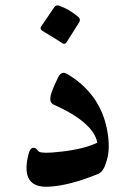

<svg xmlns="http://www.w3.org/2000/svg" viewBox="-20 -675 490 716"><path d="M180 -285Q160 -294 172 -329Q178 -346 184.5 -360.5Q191 -375 197 -387Q209 -411 229 -400Q352 -328 379 -193Q386 -157 385.5 -125.5Q385 -94 375 -67Q365 -34 345 -26Q239 17 165 21Q54 29 86 -99Q92 -124 105 -124Q115 -124 122 -112Q130 -100 213 -110Q296 -120 343 -143Q328 -219 180 -285ZM183 -649Q189 -657 200 -654Q220 -647 238.5 -636Q257 -625 273 -611Q281 -603 276 -593L228 -517Q221 -507 210 -515Q200 -523 138 -560Q127 -567 134 -577Z"/></svg>

Font: Amiri
Style: Bold
Weight: 700
Designer: Khaled Hosny
Version: Version 0.113